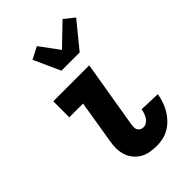

<svg xmlns="http://www.w3.org/2000/svg" viewBox="-234 -870 967 967"><g transform="rotate(-45 250.0 -386.0)"><path d="M288 8Q264 8 240.5 3.5Q217 -1 197 -13Q177 -25 163 -43Q149 -61 142 -83.5Q135 -106 135 -130.5Q135 -155 140 -180L177 -406H79V-520H335L275 -161Q274 -151 273.5 -141Q273 -131 277.5 -123Q282 -115 290 -110.5Q298 -106 308 -106Q320 -106 331 -113Q342 -120 348.5 -130.5Q355 -141 359 -152.5Q363 -164 365 -175V-177L476 -173V-169Q472 -147 464.5 -125Q457 -103 444.5 -82Q432 -61 415 -43.5Q398 -26 377.5 -14Q357 -2 334 3Q311 8 288 8ZM217 -600 153 -742 217 -775 293 -672 405 -780 459 -737 347 -600Z"/></g></svg>

Font: Iosevka Term Curly Heavy
Style: Italic
Weight: 900
Italic angle: -9°
Designer: Belleve Invis
Foundry: Belleve Invis
Version: Version 32.3.0